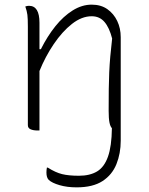

<svg xmlns="http://www.w3.org/2000/svg" viewBox="-20 -557 640 827"><path d="M320 200Q367 200 398 181.5Q429 163 445 118Q461 73 462 -5Q455 -12 451.5 -29.5Q448 -47 448 -80Q448 -134 448.5 -173.5Q449 -213 450.5 -246Q452 -279 455 -313.5Q458 -348 463 -391Q451 -438 430 -462.5Q409 -487 375 -487Q332 -487 290 -454Q248 -421 211.5 -367Q175 -313 150 -251V5H140Q124 5 112 0Q100 -5 100 -18V-442Q100 -477 98 -493Q96 -509 89 -529Q97 -532 105 -532Q150 -532 150 -459V-345H156Q184 -401 218.5 -444Q253 -487 293 -512Q333 -537 375 -537Q415 -537 442.5 -517.5Q470 -498 485 -466.5Q500 -435 500 -397V49Q500 104 481.5 150Q463 196 421.5 223Q380 250 310 250Q269 250 236.5 240.5Q204 231 190 218Q180 208 180 186Q180 175 182 165H186Q219 186 247.5 193Q276 200 320 200Z"/></svg>

Font: Recursive Mn Csl St Lt
Style: Regular
Weight: 300
Monospace: yes
Version: Version 1.079;hotconv 1.0.112;makeotfexe 2.5.65598; ttfautoh